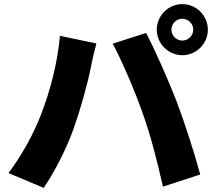

<svg xmlns="http://www.w3.org/2000/svg" viewBox="-20 -876 1040 932"><path d="M812 -732C812 -761 836 -785 865 -785C894 -785 918 -761 918 -732C918 -703 894 -679 865 -679C836 -679 812 -703 812 -732ZM741 -732C741 -664 797 -608 865 -608C933 -608 989 -664 989 -732C989 -800 933 -856 865 -856C797 -856 741 -800 741 -732ZM178 -317C143 -226 83 -117 21 -36L192 36C242 -36 304 -156 339 -256C370 -344 407 -475 421 -550C425 -573 439 -633 448 -665L271 -702C259 -568 223 -433 178 -317ZM672 -328C711 -219 742 -98 771 30L952 -29C924 -133 871 -296 838 -382C803 -473 732 -636 689 -716L527 -664C569 -587 635 -434 672 -328Z"/></svg>

Font: Noto Sans HK Black
Style: Regular
Weight: 900
Designer: Ryoko NISHIZUKA 西塚涼子 (kana, bopomofo & ideographs); Paul D. Hunt (Latin, Greek & Cyrillic); Sandoll Communications 산돌커뮤니
Foundry: Adobe
Version: Version 2.004;hotconv 1.0.118;makeotfexe 2.5.65603